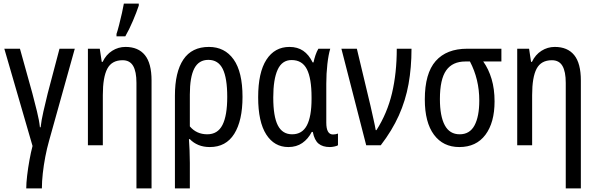

<svg xmlns="http://www.w3.org/2000/svg" viewBox="-20 -808 3316 1068"><path d="M396 -537 253 -25Q241 17 232 64Q223 111 218 156.5Q213 202 213 240H126Q126 211 131 168.5Q136 126 144 82Q152 38 161 4L4 -537H91L160 -289Q173 -239 185.5 -189Q198 -139 202 -100H206Q210 -138 221.5 -188Q233 -238 245 -287L311 -537Z M678 -547Q749 -547 786 -501.5Q823 -456 823 -360V240H739V-347Q739 -410 720.5 -441.5Q702 -473 662 -473Q602 -473 577 -426Q552 -379 552 -279V0H469V-537H535L546 -464H551Q570 -504 604 -525.5Q638 -547 678 -547ZM628 -606V-619Q634 -636 642.5 -669.5Q651 -703 658.5 -736Q666 -769 669 -788H752V-777Q740 -741 719.5 -692.5Q699 -644 677 -606Z M1329 -269Q1329 -137 1283 -63.5Q1237 10 1147 10Q1112 10 1084 -1.5Q1056 -13 1036 -34H1031Q1033 -5 1034.5 29.5Q1036 64 1036 98V240H953V-276Q953 -407 1000 -477Q1047 -547 1142 -547Q1230 -547 1279.5 -477.5Q1329 -408 1329 -269ZM1139 -475Q1086 -475 1061 -427.5Q1036 -380 1036 -282V-105Q1073 -61 1133 -61Q1191 -61 1217.5 -113Q1244 -165 1244 -269Q1244 -374 1219 -424.5Q1194 -475 1139 -475Z M1584 10Q1506 10 1461 -60Q1416 -130 1416 -267Q1416 -405 1462 -476Q1508 -547 1590 -547Q1635 -547 1666.5 -525.5Q1698 -504 1719 -461H1724Q1728 -481 1735 -501.5Q1742 -522 1751 -537H1817Q1807 -504 1801 -451.5Q1795 -399 1795 -342V-126Q1795 -60 1832 -60Q1847 -60 1860 -65V0Q1854 4 1840 7Q1826 10 1815 10Q1775 10 1752 -9Q1729 -28 1720 -74H1714Q1694 -35 1661.5 -12.5Q1629 10 1584 10ZM1605 -61Q1661 -61 1687 -110.5Q1713 -160 1713 -258V-267Q1713 -372 1687 -423Q1661 -474 1602 -474Q1549 -474 1524.5 -420.5Q1500 -367 1500 -266Q1500 -160 1525.5 -110.5Q1551 -61 1605 -61Z M1879 -537H1965L2041 -219Q2049 -182 2057.5 -145Q2066 -108 2070 -84H2074Q2134 -178 2160.5 -289.5Q2187 -401 2187 -537H2269Q2269 -432 2252.5 -340.5Q2236 -249 2198.5 -165.5Q2161 -82 2098 0H2017Z M2731 -244Q2731 -126 2680 -58Q2629 10 2535 10Q2445 10 2394 -58.5Q2343 -127 2343 -255Q2343 -400 2403.5 -468.5Q2464 -537 2579 -537H2769V-466H2668Q2698 -424 2714.5 -368.5Q2731 -313 2731 -244ZM2427 -257Q2427 -162 2454 -111.5Q2481 -61 2537 -61Q2593 -61 2619.5 -110.5Q2646 -160 2646 -249Q2646 -367 2594 -466H2569Q2497 -466 2462 -416.5Q2427 -367 2427 -257Z M3066 -547Q3137 -547 3174 -501.5Q3211 -456 3211 -360V240H3127V-347Q3127 -410 3108.5 -441.5Q3090 -473 3050 -473Q2990 -473 2965 -426Q2940 -379 2940 -279V0H2857V-537H2923L2934 -464H2939Q2958 -504 2992 -525.5Q3026 -547 3066 -547Z"/></svg>

Font: Avrile Sans Condensed
Style: Regular
Weight: 400
Width: 3
Designer: Monotype Design Team
Foundry: Monotype Imaging Inc.
Version: Version 2.001;September 10, 2019;FontCreator 11.5.0.2425 64-